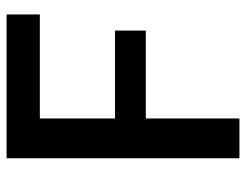

<svg xmlns="http://www.w3.org/2000/svg" viewBox="-101 -636 737 575"><g transform="rotate(-90 267.5 -348.5)"><path d="M200.2 -280.3H463.4V-372.6H200.2V-597.7H511.7V-697.3H81.1V0H200.2Z"/></g></svg>

Font: Estedad SemiBold
Style: Regular
Weight: 600
Designer: Amin Abedi
Version: Version 7.3